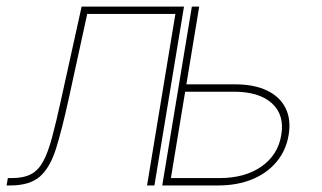

<svg xmlns="http://www.w3.org/2000/svg" viewBox="-46 -566 984 586"><path d="M-25.9 0 -22 -22.5H-10.3Q25.9 -22.5 48.3 -34.2Q70.8 -45.9 85.7 -73.2Q100.6 -100.6 113 -147Q125.5 -193.4 140.6 -262.7L203.1 -545.9H515.6L425.3 0H402.8L489.3 -523.4H220.2L163.1 -261.7Q143.1 -170.4 125 -112.5Q106.9 -54.7 75.9 -27.3Q44.9 0 -14.2 0ZM513.2 -308.6H671.4Q729.5 -308.6 768.8 -289.8Q808.1 -271 825.4 -236.3Q842.8 -201.7 835 -154.3Q827.1 -106.9 798.3 -72.3Q769.5 -37.6 723.9 -18.8Q678.2 0 620.1 0H449.2L539.6 -545.9H562L475.6 -22.5H624Q701.7 -22.5 752.2 -57.9Q802.7 -93.3 812.5 -154.3Q822.8 -215.3 783.9 -250.7Q745.1 -286.1 667.5 -286.1H509.3Z"/></svg>

Font: Inter Thin
Style: Italic
Weight: 250
Italic angle: -9.3988°
Designer: Rasmus Andersson
Foundry: rsms
Version: Version 4.001;git-66647c0bb